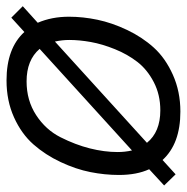

<svg xmlns="http://www.w3.org/2000/svg" viewBox="-14 -560 586 603"><g transform="rotate(90 279.5 -259.0)"><path d="M526 -517 561 -481 510 -434Q528 -395 528 -339Q528 -295 519 -249.5Q510 -204 487.5 -156Q465 -108 432 -70.5Q399 -33 347 -9.5Q295 14 231 14Q130 14 79 -42L34 -1L-2 -37L50 -84Q31 -128 31 -182Q31 -226 40.5 -271.5Q50 -317 72.5 -364.5Q95 -412 128 -448.5Q161 -485 213.5 -508.5Q266 -532 329 -532Q430 -532 481 -476ZM104 -183Q104 -161 109 -138L427 -427Q393 -469 325 -469Q276 -469 236.5 -448.5Q197 -428 173 -397Q149 -366 133 -326.5Q117 -287 110.5 -251Q104 -215 104 -183ZM132 -90Q167 -49 234 -49Q294 -49 340 -79Q386 -109 409.5 -155.5Q433 -202 444.5 -247.5Q456 -293 456 -335Q456 -358 451 -380Z"/></g></svg>

Font: Nacelle Light
Style: Italic
Weight: 300
Italic angle: -12°
Designer: Sora Sagano
Foundry: Sora Sagano
Version: Version 1.000;FEAKit 1.0